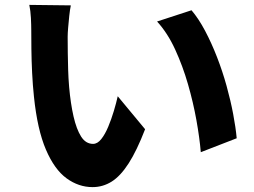

<svg xmlns="http://www.w3.org/2000/svg" viewBox="-20 -741 1040 786"><path d="M270 -719Q266 -700 263.5 -675.5Q261 -651 259 -628Q257 -605 257 -590Q257 -558 257.5 -523.5Q258 -489 259 -455Q260 -421 263 -385Q269 -317 281 -264.5Q293 -212 312 -182Q331 -152 361 -152Q379 -152 394.5 -171.5Q410 -191 423 -222Q436 -253 446 -286.5Q456 -320 462 -347L574 -212Q540 -124 506.5 -72Q473 -20 437 2.5Q401 25 359 25Q302 25 252.5 -11Q203 -47 168 -128.5Q133 -210 119 -345Q114 -392 111.5 -443Q109 -494 108.5 -540Q108 -586 108 -617Q108 -639 106.5 -668Q105 -697 100 -721ZM764 -699Q793 -665 819.5 -615Q846 -565 868.5 -507Q891 -449 907.5 -389.5Q924 -330 934.5 -274.5Q945 -219 949 -175L802 -118Q797 -177 784 -249.5Q771 -322 749.5 -396.5Q728 -471 697 -538.5Q666 -606 623 -653Z"/></svg>

Font: Noto Sans SC ExtraBold
Style: Regular
Weight: 800
Designer: Ryoko NISHIZUKA 西塚涼子 (kana, bopomofo & ideographs); Paul D. Hunt (Latin, Greek & Cyrillic); Sandoll Communications 산돌커뮤니
Foundry: Adobe
Version: Version 2.004-H2;hotconv 1.0.118;makeotfexe 2.5.65603